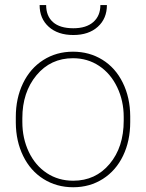

<svg xmlns="http://www.w3.org/2000/svg" viewBox="-20 -747 590 776"><path d="M43.9 -274.4Q43.9 -350.1 73 -410.4Q102.1 -470.7 155 -504.4Q208 -538.1 274.9 -538.1Q341.3 -538.1 394 -505.4Q446.8 -472.7 476.3 -412.6Q505.9 -352.5 506.3 -277.3V-253.9Q506.3 -177.7 477.5 -117.7Q448.7 -57.6 395.8 -23.9Q342.8 9.8 275.9 9.8Q209 9.8 156 -23.4Q103 -56.6 73.7 -116.5Q44.4 -176.3 43.9 -251ZM70.3 -253.9Q70.3 -188 96.4 -133.1Q122.6 -78.1 169.2 -47.4Q215.8 -16.6 275.9 -16.6Q366.2 -16.6 423.1 -84.5Q480 -152.3 480 -259.3V-274.4Q480 -339.4 453.6 -394.5Q427.2 -449.7 380.6 -480.7Q334 -511.7 274.9 -511.7Q184.6 -511.7 127.4 -442.9Q70.3 -374 70.3 -269.5ZM412.1 -726.6Q412.1 -671.9 375.2 -638.7Q338.4 -605.5 276.4 -605.5Q213.9 -605.5 177 -638.7Q140.1 -671.9 140.1 -726.6H166.5Q166.5 -682.1 194.3 -657.5Q222.2 -632.8 276.4 -632.8Q328.6 -632.8 357.2 -658Q385.7 -683.1 385.7 -726.6Z"/></svg>

Font: Roboto Thin
Style: Regular
Weight: 250
Designer: Google
Version: Version 2.134; 2016